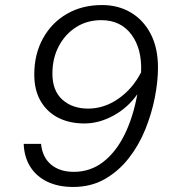

<svg xmlns="http://www.w3.org/2000/svg" viewBox="-20 -730 690 762"><path d="M315 -240Q256 -240 211.5 -262.5Q167 -285 141.5 -328.5Q116 -372 116 -434Q116 -515 150.5 -577.5Q185 -640 245.5 -675Q306 -710 385 -710Q449 -710 499 -680.5Q549 -651 578 -595.5Q607 -540 607 -461Q607 -407 594.5 -343Q582 -279 556.5 -216Q531 -153 490.5 -101.5Q450 -50 395.5 -19Q341 12 270 12Q211 12 167.5 -9Q124 -30 100 -68.5Q76 -107 74 -159H143Q148 -106 182.5 -77Q217 -48 273 -48Q338 -48 388.5 -86.5Q439 -125 473.5 -194Q508 -263 525 -356Q487 -302 430 -271Q373 -240 315 -240ZM382 -650Q326 -650 282.5 -622.5Q239 -595 213.5 -547Q188 -499 188 -438Q188 -370 227.5 -334.5Q267 -299 330 -299Q393 -299 449.5 -338Q506 -377 540 -443Q544 -536 501.5 -593Q459 -650 382 -650Z"/></svg>

Font: Azeret Mono ExtraLight
Style: Italic
Weight: 250
Italic angle: -12°
Designer: Martin Vácha
Foundry: Displaay
Version: Version 1.002